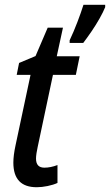

<svg xmlns="http://www.w3.org/2000/svg" viewBox="-20 -775 461 805"><path d="M272 -606Q289 -642 304.5 -682.5Q320 -723 330 -755H421V-745Q413 -725 397.5 -697.5Q382 -670 363.5 -643Q345 -616 329 -595H272ZM134 10Q36 10 36 -93Q36 -123 45 -165L108 -461H50L60 -511L129 -540L180 -659H244L218 -539H314L298 -461H202L138 -159Q135 -146 133 -132.5Q131 -119 131 -110Q131 -72 166 -72Q192 -72 221 -83V-8Q204 0 179.5 5Q155 10 134 10Z"/></svg>

Font: Noto Sans Condensed Medium
Style: Italic
Weight: 500
Width: 3
Italic angle: -12°
Designer: Monotype Design Team
Foundry: Monotype Imaging Inc.
Version: Version 2.013; ttfautohint (v1.8.4.7-5d5b)